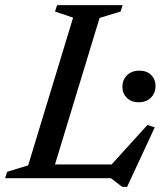

<svg xmlns="http://www.w3.org/2000/svg" viewBox="-41 -696 648 750"><path d="M348 -626 157.5 0H-21L-13 -25L69 -50L244.5 -627L174 -651L182 -676H438L430 -651ZM379 -36 535 -208 563.5 -198.5 455.5 34H436.5L392 0H93.5L111.5 -53.5H425ZM500 -296.5Q472 -296.5 454.5 -313.8Q437 -331 437 -356.5Q437 -383.5 455 -401.8Q473 -420 503.5 -420Q532.5 -420 549.5 -403Q566.5 -386 566.5 -360Q566.5 -333 548.8 -314.8Q531 -296.5 500 -296.5Z"/></svg>

Font: Newsreader 16pt 16pt Medium
Style: Italic
Weight: 500
Italic angle: -17°
Version: Version 1.003